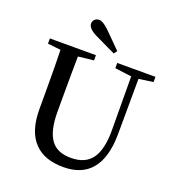

<svg xmlns="http://www.w3.org/2000/svg" viewBox="-169 -1094 1144 1246"><g transform="rotate(20 403.5 -471.0)"><path d="M408 18C491 18 554 -7 598 -57C645 -111 669 -192 670 -301L672 -687L771 -701V-737H507V-701L622 -686L624 -320C625 -226 609 -158 577 -116C546 -75 499 -55 434 -55C373 -55 328 -73 299 -110C267 -151 251 -216 251 -306V-397C251 -528 252 -625 253 -689L360 -701V-737H42V-701L132 -691C134 -626 135 -528 135 -397V-283C135 -179 160 -102 210 -52C256 -5 322 18 408 18ZM481 -809C473 -817 461 -829 445 -845C412 -878 388 -903 372 -918C343 -946 320 -960 303 -960C278 -960 260 -943 260 -920C260 -898 279 -877 318 -857C326 -853 339 -847 356 -839C404 -816 440 -798 465 -787Z"/></g></svg>

Font: AllPunType SemiBold
Style: Regular
Weight: 600
Version: 1.0